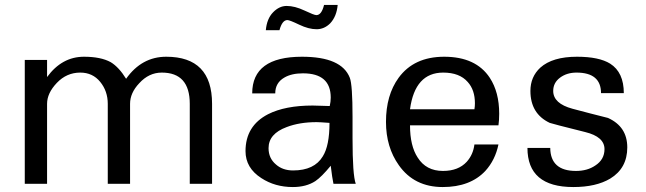

<svg xmlns="http://www.w3.org/2000/svg" viewBox="-20 -742 2609 775"><path d="M836 0H746V-323Q746 -449 633 -449Q581 -449 542 -406Q505 -367 505 -323V0H415V-323Q415 -374 384.5 -411.5Q354 -449 304 -449Q249 -449 209.5 -407.5Q170 -366 170 -323V0H80V-500H170V-431Q230 -513 319 -513Q387 -513 427 -491Q460 -471 489 -424Q552 -513 651 -513Q836 -513 836 -323Z M1343 -722Q1339 -676 1313 -648Q1289 -624 1258 -624Q1226 -624 1187.5 -642.5Q1149 -661 1140 -661Q1119 -661 1108 -620H1053Q1057 -666 1082 -692Q1107 -718 1137 -718Q1170 -718 1209 -699.5Q1248 -681 1257 -681Q1278 -681 1288 -722ZM1416 0H1326Q1321 -23 1315 -73Q1278 -28 1253 -11Q1216 13 1162 13Q1090 13 1035 -23Q971 -64 971 -132Q971 -234 1062 -281Q1131 -316 1242 -316Q1254 -316 1277.5 -315Q1301 -314 1311 -314Q1315 -332 1315 -348Q1315 -446 1203 -446Q1157 -446 1128 -429Q1091 -408 1091 -365H998Q998 -513 1199 -513Q1359 -513 1392 -428Q1403 -400 1403 -270V-183Q1403 -36 1416 0ZM1310 -246Q1270 -249 1258 -249Q1189 -249 1137 -229Q1064 -202 1064 -144Q1064 -103 1094 -78Q1121 -54 1163 -54Q1249 -54 1283 -111Q1310 -154 1310 -246Z M1995 -283Q1995 -257 1992 -236H1635Q1635 -153 1666 -106Q1700 -52 1768 -52Q1830 -52 1864 -89Q1890 -118 1895 -159H1992Q1979 -96 1939 -52Q1878 13 1767 13Q1652 13 1590 -75Q1538 -148 1538 -250Q1538 -358 1589 -428Q1651 -513 1773 -513Q1901 -513 1957 -428Q1995 -370 1995 -283ZM1895 -301Q1897 -313 1897 -325Q1897 -379 1868 -411Q1835 -449 1769 -449Q1655 -449 1635 -301Z M2512 -147Q2512 -63 2443 -21Q2386 13 2294 13Q2109 13 2109 -145H2201Q2202 -52 2305 -52Q2351 -52 2383 -74Q2420 -98 2420 -140Q2420 -190 2342 -209Q2206 -243 2199 -246Q2121 -283 2121 -375Q2121 -432 2161 -469Q2210 -513 2309 -513Q2398 -513 2443 -485Q2498 -450 2498 -366H2406Q2406 -449 2307 -449Q2268 -449 2240.5 -428.5Q2213 -408 2213 -375Q2213 -324 2291 -303Q2362 -284 2434 -266Q2512 -231 2512 -147Z"/></svg>

Font: Mingzat
Style: Regular
Weight: 400
Designer: Jason Glavy (Lepcha), Lorna Priest (Lepcha additions), Walt Agee (Sophia), Victor Gaultney (Sophia)
Foundry: SIL International
Version: Version 0.100